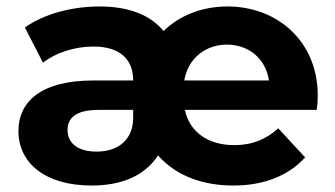

<svg xmlns="http://www.w3.org/2000/svg" viewBox="-20 -566 1036 594"><path d="M963 -271C963 -438 838 -546 684 -546C605 -546 535 -518 486 -470C445 -520 378 -546 288 -546C203 -546 116 -523 57 -481L113 -372C152 -403 211 -422 269 -422C352 -422 392 -382 392 -317H268C104 -317 37 -249 37 -161C37 -60 122 8 263 8C343 8 422 -14 469 -85C527 -20 610 8 702 8C796 8 872 -22 924 -79L841 -169C802 -134 759 -117 705 -117C622 -117 566 -159 552 -226H960C962 -239 963 -254 963 -271ZM682 -428C744 -428 801 -390 812 -317H550C563 -390 620 -428 682 -428ZM279 -97C222 -97 189 -122 189 -164C189 -199 212 -226 285 -226H392V-201C392 -138 350 -97 279 -97Z"/></svg>

Font: Montserrat Lite
Style: Bold
Weight: 700
Designer: Julieta Ulanovsky
Foundry: Julieta Ulanovsky
Version: Version 7.200;PS 007.200;hotconv 1.0.88;makeotf.lib2.5.64775